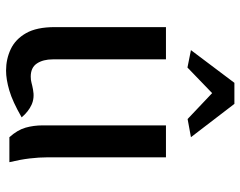

<svg xmlns="http://www.w3.org/2000/svg" viewBox="-100 -683 794 634"><g transform="rotate(90 297.0 -366.0)"><path d="M213 11Q175 11 142.2 -4.5Q109.5 -20 89.5 -55Q69.5 -90 69.5 -150V-517H176V-143.5Q176 -111.5 189.5 -91Q203 -70.5 233 -70.5Q244.5 -70.5 253.2 -73Q262 -75.5 275.5 -78Q303.5 -83.5 326 -73.2Q348.5 -63 367.5 -40.5Q315.5 -10.5 278.8 0.2Q242 11 213 11ZM433 0Q409 -27 401.5 -53.5Q394 -80 394 -110V-517H499.5V-126Q499.5 -98.5 503.2 -67Q507 -35.5 515.5 0ZM203 -588 145.5 -599.5 253.5 -743H323L433 -599.5L373 -588.5L287.5 -669.5Z"/></g></svg>

Font: Expletus Sans Medium
Style: Regular
Weight: 500
Version: Version 7.500